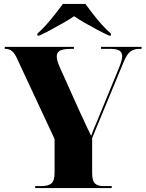

<svg xmlns="http://www.w3.org/2000/svg" viewBox="-20 -951 738 971"><path d="M158 0V-10H191Q223 -10 239.5 -23Q256 -36 256 -77V-248L68 -651Q55 -681 40.5 -692.5Q26 -704 7 -704H4V-714H354V-704H342Q302 -704 284.5 -695.5Q267 -687 267 -665Q267 -644 285 -605L382 -389Q393 -367 400 -351Q407 -335 416 -315.5Q425 -296 441 -264Q446 -278 452 -293.5Q458 -309 465 -324L579 -601Q598 -646 598 -666Q598 -687 583 -695.5Q568 -704 536 -704H491V-714H696V-704H685Q659 -704 640.5 -691Q622 -678 606 -639L446 -253V-76Q446 -36 460.5 -23Q475 -10 500 -10H545V0ZM169 -781Q191 -800 214.5 -826.5Q238 -853 260 -881Q282 -909 298 -931H412Q428 -909 449.5 -881Q471 -853 495 -826.5Q519 -800 541 -781V-771H531Q505 -783 472 -800.5Q439 -818 407.5 -836Q376 -854 355 -869Q333 -854 301.5 -836Q270 -818 237.5 -800.5Q205 -783 179 -771H169Z"/></svg>

Font: Noto Serif Display SemiCondensed Black
Style: Regular
Weight: 900
Width: 4
Designer: Monotype Design Team
Foundry: Monotype Imaging Inc.
Version: Version 2.009